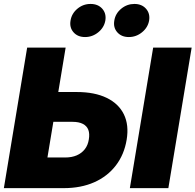

<svg xmlns="http://www.w3.org/2000/svg" viewBox="-20 -974 1012 994"><path d="M204.1 -497.6H377.9Q469.7 -497.6 532 -467.5Q594.2 -437.5 621.3 -382.1Q648.4 -326.7 635.7 -250.5Q623 -173.8 579.8 -117.4Q536.6 -61 468 -30.5Q399.4 0 309.6 0H0L120.6 -727.5H319.8L225.6 -158.7H317.9Q351.6 -158.7 377.2 -169.7Q402.8 -180.7 419.2 -201.7Q435.5 -222.7 439.9 -252.4Q444.8 -281.7 437.3 -301.8Q429.7 -321.8 409.2 -332.5Q388.7 -343.3 355 -343.3H178.7ZM972.2 -727.5 851.6 0H652.3L772.9 -727.5ZM647 -782.2Q608.9 -782.2 587.2 -806.9Q565.4 -831.5 571.8 -867.7Q577.6 -904.3 607.7 -929Q637.7 -953.6 675.8 -953.6Q713.9 -953.6 735.8 -929Q757.8 -904.3 752 -867.7Q745.6 -831.5 715.3 -806.9Q685.1 -782.2 647 -782.2ZM420.4 -782.2Q382.3 -782.2 360.6 -806.9Q338.9 -831.5 345.2 -867.7Q351.1 -904.3 380.9 -929Q410.6 -953.6 448.7 -953.6Q487.3 -953.6 509.3 -929Q531.2 -904.3 525.4 -867.7Q519 -831.5 488.8 -806.9Q458.5 -782.2 420.4 -782.2Z"/></svg>

Font: Inter 20pt Black
Style: Italic
Weight: 900
Italic angle: -9.3988°
Version: Version 4.001;git-66647c0bb